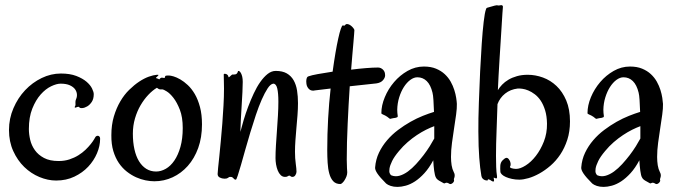

<svg xmlns="http://www.w3.org/2000/svg" viewBox="-20 -692 2655 750"><path d="M371.1 -149.9Q371.1 -122.1 358.9 -93.3Q346.7 -64.5 324.5 -40.8Q302.2 -17.1 270.5 -2Q238.8 13.2 199.2 13.2Q167 13.2 134 -0.5Q101.1 -14.2 74.7 -39.8Q48.3 -65.4 31.7 -102.1Q15.1 -138.7 15.1 -184.1Q15.1 -229 32.5 -269.3Q49.8 -309.6 78.1 -339.6Q106.4 -369.6 142.8 -387.2Q179.2 -404.8 217.8 -404.8Q253.4 -404.8 278.1 -395.3Q302.7 -385.7 317.9 -372.8Q333 -359.9 339.6 -346.2Q346.2 -332.5 346.2 -324.2Q346.2 -305.7 338.4 -293.9Q330.6 -282.2 320.6 -276.4Q310.5 -270.5 301.5 -269.8Q292.5 -269 290 -272.9Q288.1 -274.9 285.9 -274.9Q283.7 -274.9 281.2 -273.9Q278.8 -272.9 276.6 -272Q274.4 -271 272.9 -272Q270.5 -272.9 272.7 -276.4Q274.9 -279.8 274.9 -282.2Q274.9 -286.6 274.7 -292.2Q274.4 -297.9 276.9 -304.2Q281.2 -313 280.5 -323.5Q279.8 -334 273.2 -343.3Q266.6 -352.5 252.7 -358.9Q238.8 -365.2 216.8 -365.2Q201.2 -365.2 179.7 -355Q158.2 -344.7 138.9 -323Q119.6 -301.3 106.2 -267.8Q92.8 -234.4 92.8 -188Q92.8 -168 97.9 -146Q103 -124 116.2 -105.5Q129.4 -86.9 151.9 -75Q174.3 -63 209 -63Q231.9 -63 251.2 -69.3Q270.5 -75.7 286.1 -85.4Q301.8 -95.2 314 -106.9Q326.2 -118.7 334.5 -129.2Q342.8 -139.6 347.4 -147.5Q352.1 -155.3 353 -157.2Q355 -159.7 357.9 -160.9Q360.8 -162.1 363.8 -161.4Q366.7 -160.6 368.9 -158Q371.1 -155.3 371.1 -149.9Z M769 -206.1Q769 -154.8 754.2 -113.8Q739.3 -72.8 713.6 -43.9Q688 -15.1 654.3 0.5Q620.6 16.1 583 16.1Q567.4 16.1 548.8 12.5Q530.3 8.8 511.7 0.5Q493.2 -7.8 475.6 -21.5Q458 -35.2 444.3 -55.2Q430.7 -75.2 422.6 -102.1Q414.6 -128.9 415 -164.1Q415 -204.1 424.8 -237.1Q434.6 -270 450 -296.1Q465.3 -322.3 484.9 -341.3Q504.4 -360.4 523.9 -373.3Q543.5 -386.2 561.5 -392.6Q579.6 -398.9 592.8 -399.9Q599.6 -400.4 598.9 -398.4Q598.1 -396.5 595.2 -394Q592.3 -391.6 590.1 -389.2Q587.9 -386.7 591.8 -386.2Q595.2 -385.3 597.4 -384.3Q599.6 -383.3 602.1 -381.8L606 -386.2Q609.4 -388.7 612.5 -388.7Q615.7 -388.7 618.2 -387.9Q620.6 -387.2 622.1 -387.2Q623.5 -387.2 624 -390.1Q625 -395.5 627.7 -396.2Q630.4 -397 640.1 -397Q646 -397 658 -393.6Q669.9 -390.1 684.3 -381.8Q698.7 -373.5 713.6 -359.6Q728.5 -345.7 741 -324.5Q753.4 -303.2 761.2 -273.9Q769 -244.6 769 -206.1ZM592.8 -349.1Q575.7 -338.9 559.1 -321.3Q542.5 -303.7 529.1 -280.8Q515.6 -257.8 507.3 -229.5Q499 -201.2 499 -169.9Q499 -136.2 505.1 -108.9Q511.2 -81.5 522.9 -62.3Q534.7 -43 551.5 -32.5Q568.4 -22 589.8 -22Q608.9 -22 627.7 -32.7Q646.5 -43.5 661.1 -64.9Q675.8 -86.4 684.8 -118.2Q693.8 -149.9 693.8 -191.9Q693.8 -234.4 682.6 -263.2Q671.4 -292 657.5 -309.8Q643.6 -327.6 630.9 -335.2Q618.2 -342.8 615.2 -342.8Q608.4 -342.8 604.7 -342.8Q601.1 -342.8 592.8 -349.1Z M1138.2 -21Q1138.2 -15.1 1134 -8.1Q1129.9 -1 1122.1 -1Q1117.7 -1 1115.2 -3.4Q1112.8 -5.9 1110.4 -5.9Q1106.9 -5.9 1103.8 -3.4Q1100.6 -1 1093.3 -1Q1083.5 -1 1076.4 -8.1Q1069.3 -15.1 1064.9 -26.1Q1060.5 -37.1 1058.3 -50Q1056.2 -63 1056.2 -74.2Q1056.2 -96.2 1057.9 -124.3Q1059.6 -152.3 1061.8 -181.9Q1064 -211.4 1065.7 -240.7Q1067.4 -270 1067.4 -294.9Q1067.4 -328.1 1063 -346.7Q1058.6 -365.2 1047.4 -365.2Q1036.6 -363.8 1025.4 -346.7Q1014.2 -329.6 1002.4 -303Q990.7 -276.4 979.5 -242.9Q968.3 -209.5 957.8 -174.6Q947.3 -139.6 938 -106.7Q928.7 -73.7 921.4 -47.9Q914.1 -22 908.7 -6.1Q903.3 9.8 901.4 9.8Q897.5 9.8 895.5 8.1Q893.6 6.3 891.8 4.4Q890.1 2.4 887.7 0.7Q885.3 -1 880.4 -1Q876 -1 874.5 0Q873 1 871.1 2.4Q869.1 3.9 866.2 4.9Q863.3 5.9 856 5.9Q847.2 5.9 838.6 1.5Q830.1 -2.9 830.1 -12.2Q830.1 -18.1 832 -36.4Q834 -54.7 836.7 -81.3Q839.4 -107.9 842.5 -140.9Q845.7 -173.8 848.4 -209Q851.1 -244.1 853 -279.3Q855 -314.5 855 -346.2Q855 -361.8 854.5 -375.2Q854 -388.7 854 -400.9Q854 -403.8 856.9 -403.8Q862.8 -403.8 866 -401.6Q869.1 -399.4 870.6 -397Q872.1 -394.5 872.3 -392.3Q872.6 -390.1 873 -390.1Q874.5 -390.1 876.5 -391.8Q878.4 -393.6 880.6 -395.5Q882.8 -397.5 884.8 -399.2Q886.7 -400.9 888.2 -400.9H893.1Q900.4 -400.9 903.3 -403.1Q906.2 -405.3 907.5 -408Q908.7 -410.6 909.2 -412.8Q909.7 -415 912.1 -415Q913.6 -415 916.3 -412.8Q918.9 -410.6 921.6 -405.5Q924.3 -400.4 926.3 -392.1Q928.2 -383.8 928.2 -372.1Q928.2 -356.4 927 -332.5Q925.8 -308.6 924.1 -281.5Q922.4 -254.4 920.9 -226.8Q919.4 -199.2 918.9 -176.8Q924.3 -197.8 931.9 -223.4Q939.5 -249 949.5 -275.4Q959.5 -301.8 971.2 -326.9Q982.9 -352.1 996.6 -371.6Q1010.3 -391.1 1025.4 -403.1Q1040.5 -415 1057.1 -415Q1083.5 -415 1100.3 -405.3Q1117.2 -395.5 1127 -378.4Q1136.7 -361.3 1140.4 -338.4Q1144 -315.4 1144 -289.1Q1144 -266.6 1142.1 -241.9Q1140.1 -217.3 1137.9 -192.6Q1135.7 -168 1134 -144Q1132.3 -120.1 1132.3 -99.1Q1132.3 -73.2 1135.3 -52.5Q1138.2 -31.7 1138.2 -21Z M1364.3 -574.2Q1364.3 -571.3 1363.3 -558.8Q1362.3 -546.4 1360.6 -525.9Q1358.9 -505.4 1356.4 -478.3Q1354 -451.2 1351.6 -419.9Q1382.3 -423.8 1409.9 -426Q1437.5 -428.2 1456.5 -428.2Q1462.9 -428.2 1467.8 -425.8Q1472.7 -423.3 1475.8 -420.2Q1479 -417 1481 -413.3Q1482.9 -409.7 1483.4 -407.2Q1483.4 -404.8 1483.9 -402.6Q1484.4 -400.4 1484.4 -397.9Q1484.4 -388.2 1475.8 -378.4Q1467.3 -368.7 1450.2 -366.2L1346.2 -355Q1343.8 -319.8 1341.8 -282.7Q1339.8 -245.6 1338.1 -208.7Q1336.4 -171.9 1335.4 -136.2Q1334.5 -100.6 1334.5 -68.8Q1334.5 -48.3 1335.4 -35.6Q1336.4 -22.9 1336.4 -19Q1336.4 -10.7 1333.3 -2.7Q1330.1 5.4 1325.9 12Q1321.8 18.6 1317.1 22.7Q1312.5 26.9 1309.6 26.9Q1292 26.9 1281.7 15.9Q1271.5 4.9 1266.4 -13.7Q1261.2 -32.2 1259.8 -56.2Q1258.3 -80.1 1258.3 -106Q1258.3 -167 1261.7 -228.3Q1265.1 -289.6 1271.5 -346.2L1210.4 -338.9Q1209 -338.9 1207.5 -338.4Q1206.1 -337.9 1204.1 -337.9Q1194.8 -337.9 1189.2 -342.3Q1183.6 -346.7 1180.7 -352.5Q1177.7 -358.4 1177 -364.5Q1176.3 -370.6 1176.3 -374Q1176.3 -380.9 1178.2 -386.7Q1180.2 -392.6 1185.5 -394Q1195.8 -397.9 1221.4 -402.6Q1247.1 -407.2 1279.3 -412.1Q1284.7 -451.7 1290.3 -484.6Q1295.9 -517.6 1301.3 -541.7Q1306.6 -565.9 1311.3 -579.3Q1315.9 -592.8 1319.3 -592.8Q1320.3 -592.8 1321.8 -592.3Q1323.2 -591.8 1324.2 -591.8Q1327.1 -591.8 1328.9 -595Q1330.6 -598.1 1335.4 -598.1Q1339.8 -598.1 1345 -595.5Q1350.1 -592.8 1354.2 -588.9Q1358.4 -585 1361.3 -580.8Q1364.3 -576.7 1364.3 -574.2Z M1764.6 -286.1Q1765.1 -269 1761.7 -244.4Q1758.3 -219.7 1753.9 -191.7Q1749.5 -163.6 1745.6 -134.3Q1741.7 -105 1741.7 -79.1Q1741.7 -62 1744.1 -46.6Q1746.6 -31.2 1752.4 -20Q1755.9 -13.7 1756.1 -8.8Q1756.3 -3.9 1755.4 -0.2Q1754.4 3.4 1753.4 6.1Q1752.4 8.8 1753.4 11.2Q1754.4 13.7 1752.9 16.8Q1751.5 20 1748.5 22.7Q1745.6 25.4 1741.9 26.6Q1738.3 27.8 1735.4 25.9Q1730 22.5 1726.8 22Q1723.6 21.5 1721.4 22.2Q1719.2 22.9 1717.5 23.9Q1715.8 24.9 1713.4 23.9Q1705.1 19.5 1695.3 13.7Q1685.5 7.8 1682.6 1Q1680.7 -2 1679 -8.8Q1677.2 -15.6 1676 -24.9Q1674.8 -34.2 1673.8 -44.9Q1672.9 -55.7 1672.4 -65.9Q1656.2 -35.6 1637.9 -15.6Q1619.6 4.4 1601.3 16.4Q1583 28.3 1565.2 33.2Q1547.4 38.1 1532.7 38.1Q1517.6 38.1 1506.1 34.2Q1494.6 30.3 1488.3 24.9Q1464.4 1 1454.3 -13.9Q1444.3 -28.8 1445.3 -38.1Q1447.8 -69.3 1460.4 -95.7Q1473.1 -122.1 1492.2 -144.3Q1511.2 -166.5 1534.9 -184.3Q1558.6 -202.1 1583.3 -216.1Q1607.9 -230 1631.8 -239.5Q1655.8 -249 1675.3 -254.9Q1674.3 -281.2 1673.1 -301Q1671.9 -320.8 1669.4 -330.1Q1662.1 -360.4 1647 -375.2Q1631.8 -390.1 1610.4 -390.1Q1596.7 -390.1 1582.8 -379.9Q1568.8 -369.6 1557.6 -352.1Q1546.4 -334.5 1539.3 -311.5Q1532.2 -288.6 1531.7 -263.2Q1531.7 -256.8 1532.2 -251Q1532.7 -245.1 1533.7 -238.8Q1534.2 -235.4 1531.5 -233.9Q1528.8 -232.4 1524.9 -231.7Q1521 -231 1516.6 -230.5Q1512.2 -230 1509.3 -229Q1506.8 -228 1505.4 -227.8Q1503.9 -227.5 1502.4 -228.3Q1501 -229 1498.8 -231Q1496.6 -232.9 1492.7 -235.8Q1488.8 -238.8 1484.6 -240.7Q1480.5 -242.7 1477.3 -244.1Q1474.1 -245.6 1471.9 -246.8Q1469.7 -248 1469.7 -250Q1469.7 -280.3 1483.2 -312.5Q1496.6 -344.7 1519.3 -371.3Q1542 -397.9 1572 -415Q1602.1 -432.1 1635.7 -432.1Q1663.1 -432.1 1683.1 -423.8Q1703.1 -415.5 1717.3 -402.3Q1731.4 -389.2 1740.5 -373Q1749.5 -356.9 1754.6 -340.6Q1759.8 -324.2 1762 -309.8Q1764.2 -295.4 1764.6 -286.1ZM1676.3 -199.2Q1661.6 -193.8 1644 -185.1Q1626.5 -176.3 1608.4 -164.3Q1590.3 -152.3 1572.3 -136.7Q1554.2 -121.1 1538.6 -102.1Q1520 -80.1 1511.7 -63Q1503.4 -45.9 1501.5 -33.9Q1499.5 -22 1502.4 -15.1Q1505.4 -8.3 1509.3 -6.8Q1524.4 -1 1540.8 -5.6Q1557.1 -10.3 1573.5 -22.2Q1589.8 -34.2 1605.2 -51Q1620.6 -67.9 1634.3 -85.7Q1647.9 -103.5 1658.7 -120.8Q1669.4 -138.2 1676.3 -150.9Z M1944.3 -662.1Q1943.8 -658.7 1942.6 -640.1Q1941.4 -621.6 1939.7 -593.5Q1938 -565.4 1935.8 -531Q1933.6 -496.6 1931.4 -461.9Q1929.2 -427.2 1927.5 -395.3Q1925.8 -363.3 1924.8 -339.8Q1931.2 -350.6 1941.4 -361.3Q1951.7 -372.1 1966.1 -380.6Q1980.5 -389.2 1999.3 -394.5Q2018.1 -399.9 2041.5 -399.9Q2071.3 -399.9 2100.8 -389.2Q2130.4 -378.4 2153.8 -356.2Q2177.2 -334 2191.9 -299.6Q2206.5 -265.1 2206.5 -217.8Q2206.5 -178.2 2196 -146Q2185.5 -113.8 2168.7 -88.6Q2151.9 -63.5 2130.4 -44.9Q2108.9 -26.4 2086.9 -14.2Q2064.9 -2 2044.4 3.9Q2023.9 9.8 2008.8 9.8Q1993.2 9.8 1979.7 6.8Q1966.3 3.9 1956.3 -0.5Q1946.3 -4.9 1940.7 -10.3Q1935.1 -15.6 1934.6 -21Q1933.6 -32.2 1934.3 -44.9Q1935.1 -57.6 1943.4 -65.9Q1951.2 -73.7 1956.8 -75.2Q1962.4 -76.7 1967.8 -69.8Q1973.1 -63 1974.4 -54.7Q1975.6 -46.4 1972.7 -42Q1971.2 -39.6 1972.9 -37.8Q1974.6 -36.1 1978.3 -34.9Q1981.9 -33.7 1986.6 -33Q1991.2 -32.2 1995.6 -32.2Q2012.2 -32.2 2033.4 -45.7Q2054.7 -59.1 2073.2 -83Q2091.8 -106.9 2104.5 -139.2Q2117.2 -171.4 2116.7 -209Q2116.2 -238.8 2109.4 -261Q2102.5 -283.2 2092.3 -298.6Q2082 -314 2069.1 -323.7Q2056.2 -333.5 2043.7 -338.6Q2031.2 -343.8 2020.3 -345.2Q2009.3 -346.7 2002.4 -346.2Q1973.6 -342.8 1953.1 -326.4Q1932.6 -310.1 1923.3 -285.2Q1921.9 -233.4 1919.7 -180.9Q1917.5 -128.4 1917.5 -83Q1917.5 -60.5 1918.2 -40Q1918.9 -19.5 1921.4 -3.9Q1921.9 1 1921.1 2.9Q1920.4 4.9 1918.5 4.9Q1916.5 4.9 1914.1 3.9Q1911.6 2.9 1909.7 2Q1907.7 1 1908.7 4.4Q1909.7 7.8 1909.9 11.5Q1910.2 15.1 1908.4 16.8Q1906.7 18.6 1899.4 14.2Q1895.5 10.7 1889.9 9Q1884.3 7.3 1885.7 11.2Q1886.2 12.7 1882.8 12.9Q1879.4 13.2 1874.8 11.7Q1870.1 10.3 1866 6.3Q1861.8 2.4 1860.4 -4.9Q1857.9 -20 1855.7 -37.4Q1853.5 -54.7 1852.1 -75.4Q1850.6 -96.2 1849.6 -121.3Q1848.6 -146.5 1848.6 -178.2Q1848.6 -202.1 1848.9 -230.2Q1849.1 -258.3 1850.6 -292Q1852.5 -353 1855.5 -412.6Q1858.4 -472.2 1861.8 -521.7Q1865.2 -571.3 1869.4 -606.9Q1873.5 -642.6 1878.4 -655.8Q1879.4 -660.6 1882.6 -661.6Q1885.7 -662.6 1894.5 -665Q1902.8 -667.5 1911.9 -669.9Q1920.9 -672.4 1925.8 -670.9Q1927.7 -669.9 1931.2 -670.9Q1934.6 -671.9 1937.7 -671.9Q1940.9 -671.9 1943.1 -669.9Q1945.3 -668 1944.3 -662.1Z M2569.8 -286.1Q2570.3 -269 2566.9 -244.4Q2563.5 -219.7 2559.1 -191.7Q2554.7 -163.6 2550.8 -134.3Q2546.9 -105 2546.9 -79.1Q2546.9 -62 2549.3 -46.6Q2551.8 -31.2 2557.6 -20Q2561 -13.7 2561.3 -8.8Q2561.5 -3.9 2560.5 -0.2Q2559.6 3.4 2558.6 6.1Q2557.6 8.8 2558.6 11.2Q2559.6 13.7 2558.1 16.8Q2556.6 20 2553.7 22.7Q2550.8 25.4 2547.1 26.6Q2543.5 27.8 2540.5 25.9Q2535.2 22.5 2532 22Q2528.8 21.5 2526.6 22.2Q2524.4 22.9 2522.7 23.9Q2521 24.9 2518.6 23.9Q2510.3 19.5 2500.5 13.7Q2490.7 7.8 2487.8 1Q2485.8 -2 2484.1 -8.8Q2482.4 -15.6 2481.2 -24.9Q2480 -34.2 2479 -44.9Q2478 -55.7 2477.5 -65.9Q2461.4 -35.6 2443.1 -15.6Q2424.8 4.4 2406.5 16.4Q2388.2 28.3 2370.4 33.2Q2352.5 38.1 2337.9 38.1Q2322.8 38.1 2311.3 34.2Q2299.8 30.3 2293.5 24.9Q2269.5 1 2259.5 -13.9Q2249.5 -28.8 2250.5 -38.1Q2252.9 -69.3 2265.6 -95.7Q2278.3 -122.1 2297.4 -144.3Q2316.4 -166.5 2340.1 -184.3Q2363.8 -202.1 2388.4 -216.1Q2413.1 -230 2437 -239.5Q2460.9 -249 2480.5 -254.9Q2479.5 -281.2 2478.3 -301Q2477.1 -320.8 2474.6 -330.1Q2467.3 -360.4 2452.1 -375.2Q2437 -390.1 2415.5 -390.1Q2401.9 -390.1 2387.9 -379.9Q2374 -369.6 2362.8 -352.1Q2351.6 -334.5 2344.5 -311.5Q2337.4 -288.6 2336.9 -263.2Q2336.9 -256.8 2337.4 -251Q2337.9 -245.1 2338.9 -238.8Q2339.4 -235.4 2336.7 -233.9Q2334 -232.4 2330.1 -231.7Q2326.2 -231 2321.8 -230.5Q2317.4 -230 2314.5 -229Q2312 -228 2310.5 -227.8Q2309.1 -227.5 2307.6 -228.3Q2306.2 -229 2304 -231Q2301.8 -232.9 2297.9 -235.8Q2293.9 -238.8 2289.8 -240.7Q2285.6 -242.7 2282.5 -244.1Q2279.3 -245.6 2277.1 -246.8Q2274.9 -248 2274.9 -250Q2274.9 -280.3 2288.3 -312.5Q2301.8 -344.7 2324.5 -371.3Q2347.2 -397.9 2377.2 -415Q2407.2 -432.1 2440.9 -432.1Q2468.3 -432.1 2488.3 -423.8Q2508.3 -415.5 2522.5 -402.3Q2536.6 -389.2 2545.7 -373Q2554.7 -356.9 2559.8 -340.6Q2564.9 -324.2 2567.1 -309.8Q2569.3 -295.4 2569.8 -286.1ZM2481.4 -199.2Q2466.8 -193.8 2449.2 -185.1Q2431.6 -176.3 2413.6 -164.3Q2395.5 -152.3 2377.4 -136.7Q2359.4 -121.1 2343.8 -102.1Q2325.2 -80.1 2316.9 -63Q2308.6 -45.9 2306.6 -33.9Q2304.7 -22 2307.6 -15.1Q2310.5 -8.3 2314.5 -6.8Q2329.6 -1 2345.9 -5.6Q2362.3 -10.3 2378.7 -22.2Q2395 -34.2 2410.4 -51Q2425.8 -67.9 2439.5 -85.7Q2453.1 -103.5 2463.9 -120.8Q2474.6 -138.2 2481.4 -150.9Z"/></svg>

Font: Oregano
Style: Regular
Weight: 400
Version: Version 1.000